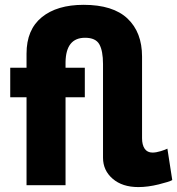

<svg xmlns="http://www.w3.org/2000/svg" viewBox="-20 -760 727 788"><path d="M547.9 7.8Q481.9 7.8 442.4 -26.4Q402.8 -60.5 402.8 -112.8V-497.1Q402.8 -551.3 387.7 -578.1Q372.6 -605 329.1 -605Q250.5 -605 249 -504.9V-481.9H328.1V-360.8H249V0H88.9V-360.8H22V-481.9H88.9V-540Q88.9 -638.2 151.4 -689.2Q213.9 -740.2 323.2 -740.2Q443.8 -740.2 503.4 -683.8Q563 -627.4 563 -527.8V-192.9Q563 -165.5 573.7 -149.7Q584.5 -133.8 606 -133.8Q620.6 -133.8 639.6 -139.6Q658.7 -145.5 667 -149.9L687 -21Q675.8 -14.2 631.3 -3.2Q586.9 7.8 547.9 7.8Z"/></svg>

Font: Raleway-v4020 ExtraBold
Style: Regular
Weight: 800
Designer: Matt McInerney, Pablo Impallari, Rodrigo Fuenzalida
Foundry: Matt McInerney, Pablo Impallari, Rodrigo Fuenzalida
Version: Version 4.020;PS 004.020;hotconv 1.0.88;makeotf.lib2.5.64775